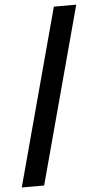

<svg xmlns="http://www.w3.org/2000/svg" viewBox="-59 -798 481 943"><g transform="rotate(-5 181.5 -326.5)"><path d="M354 -761.7 119.6 109.4H9.3L243.7 -761.7Z"/></g></svg>

Font: Inter 24pt SemiBold
Style: Regular
Weight: 600
Designer: Rasmus Andersson
Foundry: rsms
Version: Version 4.001;git-66647c0bb